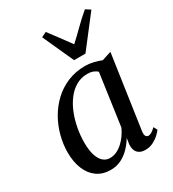

<svg xmlns="http://www.w3.org/2000/svg" viewBox="-198 -927 944 1046"><g transform="rotate(-30 274.5 -404.0)"><path d="M439.5 -87.5Q436.5 -65 442.8 -56.5Q449 -48 458.5 -48Q467.5 -48 478.8 -54.8Q490 -61.5 504 -75.5L516.5 -52.5Q511 -44 495.5 -29Q480 -14 457 -1.8Q434 10.5 404.5 10.5Q374.5 10.5 358 -6.8Q341.5 -24 343 -58L349 -97.5Q333 -70.5 309.8 -45.8Q286.5 -21 256 -5.2Q225.5 10.5 188 10.5Q137.5 10.5 102.2 -14.8Q67 -40 48.8 -85Q30.5 -130 30.5 -189Q30.5 -239 43.8 -290.5Q57 -342 83.2 -388.5Q109.5 -435 148 -471.5Q186.5 -508 236.8 -529.2Q287 -550.5 348 -550.5Q373 -550.5 399.8 -544.2Q426.5 -538 447.5 -529L506.5 -548ZM398 -485.5Q387.5 -495.5 372.2 -501.2Q357 -507 337.5 -507Q297.5 -507 265.2 -488.2Q233 -469.5 208.8 -437.2Q184.5 -405 168.2 -363.8Q152 -322.5 144 -278Q136 -233.5 136 -190.5Q136 -142 146.2 -110.2Q156.5 -78.5 174.5 -63Q192.5 -47.5 216.5 -47.5Q238.5 -47.5 258.8 -57Q279 -66.5 296.8 -82.8Q314.5 -99 328.5 -119Q342.5 -139 352 -160.5ZM312.5 -607.5 224 -802.5 255.5 -818Q279.5 -786.5 304.8 -752.2Q330 -718 356.5 -682Q393 -715.5 427 -749.5Q461 -783.5 502 -818L532 -799L384 -607.5Z"/></g></svg>

Font: Merriweather 60pt
Style: Italic
Weight: 400
Italic angle: -7.8°
Version: Version 2.101